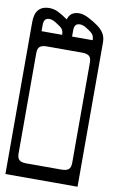

<svg xmlns="http://www.w3.org/2000/svg" viewBox="-104 -754 480 818"><g transform="rotate(10 136.0 -344.5)"><path d="M254 -672Q272 -659 281.8 -643.5Q291.5 -628 292 -606V20H-20V-637Q-20 -674 -3.8 -691.5Q12.5 -709 41 -709Q62 -709 80 -700.2Q98 -691.5 123 -674Q132 -709 172 -709Q190 -709 213.8 -696.5Q237.5 -684 254 -672ZM158 -634V-606H247V-608Q247 -628 232 -639Q223 -646 209 -654.5Q195 -663 183 -663Q169 -663 163.5 -655Q158 -647 158 -634ZM26 -634V-606H115V-608Q115 -628 100 -639Q92 -645 77.5 -654Q63 -663 50 -663Q36.5 -663 31.2 -655Q26 -647 26 -634ZM60 -546Q39 -546 29.5 -538.2Q20 -530.5 20 -510V-76Q20 -56 29.5 -48Q39 -40 60 -40H212Q233 -40 242.5 -48Q252 -56 252 -76V-510Q252 -530.5 242.5 -538.2Q233 -546 212 -546Z"/></g></svg>

Font: Honk Rounded
Style: Regular
Weight: 400
Designer: Noopur Datye & Yesha Goshar
Foundry: Ek Type
Version: Version 1.000